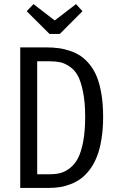

<svg xmlns="http://www.w3.org/2000/svg" viewBox="-20 -920 571 940"><path d="M352.1 -899.9 383.8 -865.2 272.9 -753.9H222.2L110.8 -865.2L144 -899.9L248 -819.8ZM205.1 -688Q238.3 -688 266.1 -684.3Q293.9 -680.7 323.2 -670.9Q352.5 -661.1 375.7 -645.3Q398.9 -629.4 419.9 -603.3Q440.9 -577.1 454.8 -542.2Q468.8 -507.3 476.8 -458Q484.9 -408.7 484.9 -348.1Q484.9 -288.6 476.8 -239Q468.8 -189.5 454.8 -154.1Q440.9 -118.7 420.7 -91.3Q400.4 -64 377.7 -46.9Q355 -29.8 327.6 -19Q300.3 -8.3 274.4 -4.2Q248.5 0 219.2 0H79.1V-688ZM220.2 -620.1H162.1V-66.9H224.1Q253.4 -66.9 276.9 -73.2Q300.3 -79.6 323.5 -97.9Q346.7 -116.2 362.3 -146.5Q377.9 -176.8 387.5 -228Q397 -279.3 397 -348.1Q397 -418.5 386.7 -469.5Q376.5 -520.5 361.1 -549.1Q345.7 -577.6 321 -594.2Q296.4 -610.8 273.7 -615.5Q251 -620.1 220.2 -620.1Z"/></svg>

Font: Fira Sans Compressed Book
Style: Regular
Weight: 350
Width: 1
Designer: Carrois Corporate & Edenspiekermann AG
Foundry: Carrois Corporate GbR & Edenspiekermann AG
Version: Version 4.203;PS 004.203;hotconv 1.0.88;makeotf.lib2.5.64775